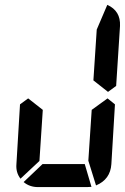

<svg xmlns="http://www.w3.org/2000/svg" viewBox="-20 -762 509 782"><path d="M374 -641.6 417 -742.2Q471.7 -717.8 468.8 -656.2L453.1 -412.1L419.9 -387.7L360.4 -434.6ZM353.5 -314.5 418 -361.3 448.2 -336.9 433.6 -93.8Q429.7 -31.2 371.1 -6.8L339.8 -107.4ZM153.3 -93.8H325.2L352.5 -1L334 0H134.8Q100.6 0 76.2 -20.5ZM140.6 -106.4 63.5 -34.2Q43.9 -59.6 46.9 -93.8L61.5 -336.9L94.7 -361.3L154.3 -314.5Z"/></svg>

Font: 7-Segment
Style: Regular
Weight: 400
Designer: Jan Bobrowski
Version: Version 3.0